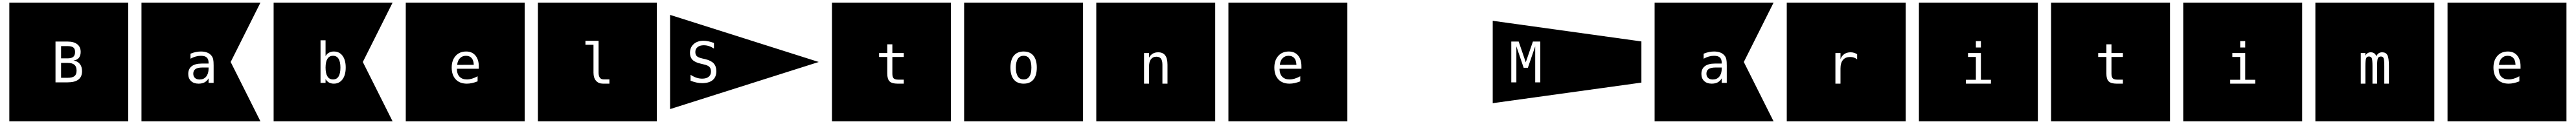

<svg xmlns="http://www.w3.org/2000/svg" viewBox="-20 -850 19034 919"><path d="M927.7 -830.1V48.8H48.8V-830.1ZM431.2 -383.8H479.5Q513.7 -383.8 529.8 -370.1Q545.9 -356.4 545.9 -326.7Q545.9 -298.3 530.5 -285.9Q515.1 -273.4 479.5 -273.4H431.2ZM431.2 -508.3H479Q508.8 -508.3 521.7 -498.3Q534.7 -488.3 534.7 -465.3Q534.7 -439.9 521.5 -428.7Q508.3 -417.5 479 -417.5H431.2ZM390.1 -542V-239.7H479.5Q532.7 -239.7 559.6 -260.5Q586.4 -281.2 586.4 -322.8Q586.4 -355.5 569.8 -376.2Q553.2 -397 522.9 -401.4Q549.8 -405.3 563 -421.4Q576.2 -437.5 576.2 -465.3Q576.2 -502 551 -522Q525.9 -542 479.5 -542Z M1486.3 -349.6H1521.5V-341.8Q1521 -303.7 1503.4 -282.2Q1485.8 -260.7 1455.1 -260.7Q1433.1 -260.7 1420.7 -272.2Q1408.2 -283.7 1408.2 -304.2Q1408.2 -327.1 1424.8 -338.4Q1441.4 -349.6 1474.1 -349.6ZM1558.6 -365.2Q1558.6 -395 1555.4 -409.9Q1552.2 -424.8 1544.4 -435.1Q1532.2 -451.7 1512.2 -460Q1492.2 -468.3 1464.4 -468.3Q1446.3 -468.3 1427.2 -464.4Q1408.2 -460.4 1387.7 -452.1V-415Q1406.2 -425.3 1425.8 -430.9Q1445.3 -436.5 1464.4 -436.5Q1493.7 -436.5 1507.3 -424.3Q1521 -412.1 1521.5 -384.8V-378.9H1471.2Q1421.9 -378.9 1396.5 -359.1Q1371.1 -339.4 1371.1 -301.8Q1371.1 -269 1391.6 -249.5Q1412.1 -230 1447.3 -230Q1473.1 -230 1491.2 -239.5Q1509.3 -249 1521.5 -269.5V-235.8H1558.6ZM1904.3 -830.1 1684.6 -390.6 1904.3 48.8H1025.4V-830.1Z M2495.6 -349.1Q2495.6 -305.7 2481.9 -283.4Q2468.3 -261.2 2440.9 -261.2Q2413.6 -261.2 2399.7 -283.7Q2385.7 -306.2 2385.7 -349.1Q2385.7 -392.1 2399.7 -414.3Q2413.6 -436.5 2440.9 -436.5Q2468.3 -436.5 2481.9 -414.3Q2495.6 -392.1 2495.6 -349.1ZM2385.7 -433.6V-551.3H2348.6V-235.8H2385.7V-264.2Q2395 -247.6 2410.6 -238.8Q2426.3 -230 2446.8 -230Q2487.3 -230 2511 -262Q2534.7 -293.9 2534.7 -349.6Q2534.7 -405.3 2511.2 -436.8Q2487.8 -468.3 2446.8 -468.3Q2426.3 -468.3 2410.4 -459.2Q2394.5 -450.2 2385.7 -433.6ZM2880.9 -830.1 2661.1 -390.6 2880.9 48.8H2002V-830.1Z M3857.4 -830.1V48.8H2978.5V-830.1ZM3518.1 -358.4Q3518.1 -409.2 3493.2 -438.7Q3468.3 -468.3 3424.8 -468.3Q3376 -468.3 3346.9 -435.8Q3317.9 -403.3 3317.9 -349.1Q3317.9 -293.5 3347.7 -261.7Q3377.4 -230 3430.2 -230Q3448.7 -230 3468.5 -234.4Q3488.3 -238.8 3509.3 -247.1V-284.7Q3487.3 -272.9 3468 -267.1Q3448.7 -261.2 3430.7 -261.2Q3395.5 -261.2 3376 -281.5Q3356.4 -301.8 3356.4 -339.4V-340.3H3518.1ZM3481 -369.6 3358.4 -369.1Q3361.3 -400.9 3378.9 -418.7Q3396.5 -436.5 3422.9 -436.5Q3450.7 -436.5 3465.3 -419.4Q3480 -402.3 3481 -369.6Z M4834 -830.1V48.8H3955.1V-830.1ZM4403.3 -312V-547.4H4306.2V-518.1H4365.7V-312Q4365.7 -272.9 4384.3 -251.5Q4402.8 -230 4436 -230H4483.4V-261.7H4439.5Q4421.9 -261.7 4412.6 -274.4Q4403.3 -287.1 4403.3 -312Z M4931.6 -739.7 6030.3 -390.6 4931.6 -41.5ZM5255.9 -531.7Q5234.4 -539.6 5215.1 -543.7Q5195.8 -547.9 5178.2 -547.9Q5133.3 -547.9 5106 -523.2Q5078.6 -498.5 5078.6 -458Q5078.6 -425.8 5097.7 -406.5Q5116.7 -387.2 5159.2 -377.9L5180.7 -372.6Q5210.4 -366.2 5222.2 -354.2Q5233.9 -342.3 5233.9 -319.8Q5233.9 -294.9 5216.8 -281Q5199.7 -267.1 5168.9 -267.1Q5147.5 -267.1 5126.7 -273.9Q5106 -280.8 5083 -295.9V-252Q5104.5 -243.2 5126 -238.5Q5147.5 -233.9 5168.9 -233.9Q5219.7 -233.9 5246.6 -256.6Q5273.4 -279.3 5273.4 -322.3Q5273.4 -358.9 5253.9 -380.1Q5234.4 -401.4 5191.9 -411.6L5170.4 -416.5Q5140.1 -423.3 5129.2 -433.8Q5118.2 -444.3 5118.2 -464.8Q5118.2 -487.3 5135 -501Q5151.9 -514.6 5180.7 -514.6Q5199.7 -514.6 5218.5 -508.5Q5237.3 -502.4 5255.9 -490.2Z M7006.8 -830.1V48.8H6127.9V-830.1ZM6574.2 -521.5H6536.6V-457H6476.1V-427.7H6536.6V-304.7Q6536.6 -263.7 6554 -246.8Q6571.3 -230 6612.8 -230H6658.7V-259.8H6616.7Q6593.3 -259.8 6583.7 -269.5Q6574.2 -279.3 6574.2 -304.7V-427.7H6658.7V-457H6574.2Z M7983.4 -830.1V48.8H7104.5V-830.1ZM7544.4 -436.5Q7572.8 -436.5 7587.2 -414.3Q7601.6 -392.1 7601.6 -349.1Q7601.6 -306.2 7587.2 -283.7Q7572.8 -261.2 7544.4 -261.2Q7516.1 -261.2 7501.5 -283.7Q7486.8 -306.2 7486.8 -349.1Q7486.8 -392.1 7501.5 -414.3Q7516.1 -436.5 7544.4 -436.5ZM7544.4 -468.3Q7497.1 -468.3 7471.9 -437.5Q7446.8 -406.7 7446.8 -349.1Q7446.8 -291 7471.9 -260.5Q7497.1 -230 7544.4 -230Q7591.8 -230 7616.7 -260.5Q7641.6 -291 7641.6 -349.1Q7641.6 -406.7 7616.5 -437.5Q7591.3 -468.3 7544.4 -468.3Z M8960 -830.1V48.8H8081.1V-830.1ZM8607.4 -370.6Q8607.4 -417 8590.3 -439.7Q8573.2 -462.4 8538.6 -462.4Q8515.1 -462.4 8498.3 -452.4Q8481.4 -442.4 8471.2 -422.9V-457H8434.1V-230H8471.2V-357.9Q8471.2 -393.1 8485.4 -411.4Q8499.5 -429.7 8525.4 -429.7Q8548.3 -429.7 8559.1 -415.3Q8569.8 -400.9 8569.8 -370.6V-230H8607.4Z M9936.5 -830.1V48.8H9057.6V-830.1ZM9597.2 -358.4Q9597.2 -409.2 9572.3 -438.7Q9547.4 -468.3 9503.9 -468.3Q9455.1 -468.3 9426 -435.8Q9397 -403.3 9397 -349.1Q9397 -293.5 9426.8 -261.7Q9456.5 -230 9509.3 -230Q9527.8 -230 9547.6 -234.4Q9567.4 -238.8 9588.4 -247.1V-284.7Q9566.4 -272.9 9547.1 -267.1Q9527.8 -261.2 9509.8 -261.2Q9474.6 -261.2 9455.1 -281.5Q9435.5 -301.8 9435.5 -339.4V-340.3H9597.2ZM9560.1 -369.6 9437.5 -369.1Q9440.4 -400.9 9458 -418.7Q9475.6 -436.5 9502 -436.5Q9529.8 -436.5 9544.4 -419.4Q9559.1 -402.3 9560.1 -369.6Z M12109.4 -543V-237.8L11010.7 -85.4V-695.8ZM11147.9 -542V-239.7H11185.5V-506.8L11239.3 -347.7H11270.5L11324.7 -506.8V-239.7H11362.3V-542H11307.6L11254.9 -388.2L11202.6 -542Z M12668 -349.6H12703.1V-341.8Q12702.6 -303.7 12685.1 -282.2Q12667.5 -260.7 12636.7 -260.7Q12614.7 -260.7 12602.3 -272.2Q12589.8 -283.7 12589.8 -304.2Q12589.8 -327.1 12606.4 -338.4Q12623 -349.6 12655.8 -349.6ZM12740.2 -365.2Q12740.2 -395 12737.1 -409.9Q12733.9 -424.8 12726.1 -435.1Q12713.9 -451.7 12693.8 -460Q12673.8 -468.3 12646 -468.3Q12627.9 -468.3 12608.9 -464.4Q12589.8 -460.4 12569.3 -452.1V-415Q12587.9 -425.3 12607.4 -430.9Q12627 -436.5 12646 -436.5Q12675.3 -436.5 12689 -424.3Q12702.6 -412.1 12703.1 -384.8V-378.9H12652.8Q12603.5 -378.9 12578.1 -359.1Q12552.7 -339.4 12552.7 -301.8Q12552.7 -269 12573.2 -249.5Q12593.8 -230 12628.9 -230Q12654.8 -230 12672.9 -239.5Q12690.9 -249 12703.1 -269.5V-235.8H12740.2ZM13085.9 -830.1 12866.2 -390.6 13085.9 48.8H12207V-830.1Z M14062.5 -830.1V48.8H13183.6V-830.1ZM13703.6 -410.2V-448.2Q13692.4 -455.1 13680.7 -458.7Q13668.9 -462.4 13654.8 -462.4Q13628.4 -462.4 13609.1 -449.5Q13589.8 -436.5 13580.6 -412.1V-457H13543V-230H13580.6V-342.8Q13580.6 -383.8 13598.9 -405.8Q13617.2 -427.7 13651.9 -427.7Q13667 -427.7 13679.4 -423.6Q13691.9 -419.4 13703.6 -410.2Z M15039.1 -830.1H14160.2V48.8H15039.1ZM14522.9 -457H14618.2V-258.8H14692.4V-230H14507.3V-258.8H14581.1V-427.7H14522.9ZM14581.1 -545.4H14618.2V-498H14581.1Z M16015.6 -830.1V48.8H15136.7V-830.1ZM15583 -521.5H15545.4V-457H15484.9V-427.7H15545.4V-304.7Q15545.4 -263.7 15562.7 -246.8Q15580.1 -230 15621.6 -230H15667.5V-259.8H15625.5Q15602.1 -259.8 15592.5 -269.5Q15583 -279.3 15583 -304.7V-427.7H15667.5V-457H15583Z M16992.2 -830.1H16113.3V48.8H16992.2ZM16476.1 -457H16571.3V-258.8H16645.5V-230H16460.4V-258.8H16534.2V-427.7H16476.1ZM16534.2 -545.4H16571.3V-498H16534.2Z M17968.8 -830.1V48.8H17089.8V-830.1ZM17540.5 -433.6Q17534.7 -448.2 17524.4 -455.3Q17514.2 -462.4 17498.5 -462.4Q17485.8 -462.4 17475.8 -456.1Q17465.8 -449.7 17459.5 -437.5V-457H17425.3V-230H17459.5V-359.9Q17459.5 -406.2 17465.1 -418.7Q17470.7 -431.2 17485.4 -431.2Q17500.5 -431.2 17506.1 -419.7Q17511.7 -408.2 17511.7 -359.9V-230H17545.9V-359.9Q17545.9 -406.2 17552 -418.7Q17558.1 -431.2 17574.2 -431.2Q17588.4 -431.2 17593.8 -419.4Q17599.1 -407.7 17599.1 -359.9V-230H17633.3V-361.3Q17633.3 -419.9 17622.1 -441.2Q17610.8 -462.4 17583.5 -462.4Q17568.4 -462.4 17557.9 -455.3Q17547.4 -448.2 17540.5 -433.6Z M18945.3 -830.1V48.8H18066.4V-830.1ZM18606 -358.4Q18606 -409.2 18581.1 -438.7Q18556.2 -468.3 18512.7 -468.3Q18463.9 -468.3 18434.8 -435.8Q18405.8 -403.3 18405.8 -349.1Q18405.8 -293.5 18435.5 -261.7Q18465.3 -230 18518.1 -230Q18536.6 -230 18556.4 -234.4Q18576.2 -238.8 18597.2 -247.1V-284.7Q18575.2 -272.9 18555.9 -267.1Q18536.6 -261.2 18518.6 -261.2Q18483.4 -261.2 18463.9 -281.5Q18444.3 -301.8 18444.3 -339.4V-340.3H18606ZM18568.8 -369.6 18446.3 -369.1Q18449.2 -400.9 18466.8 -418.7Q18484.4 -436.5 18510.7 -436.5Q18538.6 -436.5 18553.2 -419.4Q18567.9 -402.3 18568.8 -369.6Z"/></svg>

Font: BabelStone Maritime
Style: Regular
Weight: 400
Designer: Andrew West
Foundry: BabelStone
Version: Version 0.001;February 23, 2018